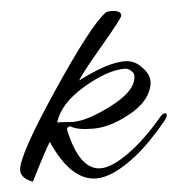

<svg xmlns="http://www.w3.org/2000/svg" viewBox="-71 -540 552 593"><g transform="rotate(-5 205.0 -243.5)"><path d="M205 12Q126 12 71 -113Q57 -92 8 5Q-28 -9 -28 -33Q-28 -76 101 -269Q230 -462 278 -496Q282 -499 294 -499Q325 -499 325 -483Q325 -475 255.5 -393Q186 -311 178 -294Q269 -341 323 -341Q354 -341 376 -316Q397 -295 397 -273Q397 -270 397 -267Q389 -210 317 -173Q259 -142 209 -142Q159 -142 139 -155Q133 -156 129.5 -152Q126 -148 128 -142Q156 -18 221 -18Q255 -18 308.5 -56Q362 -94 420 -163Q427 -170 432.5 -170Q438 -170 438 -164.5Q438 -159 431 -149Q377 -83 329 -45Q256 12 205 12ZM349 -294Q349 -302 340 -310Q331 -318 321 -318Q267 -318 191.5 -273Q116 -228 99 -171Q108 -171 147 -168Q192 -168 265 -205Q349 -247 349 -294Z"/></g></svg>

Font: Alex Brush
Style: Regular
Weight: 400
Designer: Robert E. Leuschke
Foundry: Robert E. Leuschke
Version: Version 1.003